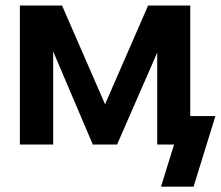

<svg xmlns="http://www.w3.org/2000/svg" viewBox="-20 -536 819 712"><path d="M324.2 0 177.2 -345.2V0H53.7V-515.6H210L369.6 -149.4L529.3 -515.6H685.5V0H563V-340.8L414.1 0ZM577.1 156.2 625.5 0H587.9V-105.5H778.8L697.8 156.2Z"/></svg>

Font: Inter Display Semi Bold
Style: Regular
Weight: 600
Designer: Rasmus Andersson
Foundry: rsms
Version: Version 4.000;git-37864ae